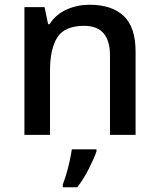

<svg xmlns="http://www.w3.org/2000/svg" viewBox="-20 -569 671 810"><path d="M358 -549Q451 -549 501.5 -502Q552 -455 552 -351V0H444V-335Q444 -460 335 -460Q253 -460 222 -411.5Q191 -363 191 -271V0H83V-539H168L183 -467H189Q216 -509 261.5 -529Q307 -549 358 -549ZM387 70Q377 99 355 142.5Q333 186 306 221H245V209Q252 191 260 164.5Q268 138 274 110Q280 82 283 61H387Z"/></svg>

Font: Noto Kufi Arabic Medium
Style: Regular
Weight: 500
Designer: Monotype Design Team, David Williams, Khaled Hosny
Foundry: Google LLC
Version: Version 2.109; ttfautohint (v1.8.4.7-5d5b)